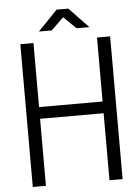

<svg xmlns="http://www.w3.org/2000/svg" viewBox="-62 -998 763 1045"><g transform="rotate(-5 319.5 -475.0)"><path d="M493.2 -779.8H564.9V0H493.2V-366.2H146V0H74.2V-779.8H146V-430.2H493.2ZM251 -839.8H181.2L287.1 -950.2H351.1L457 -839.8H387.2L318.8 -905.8Z"/></g></svg>

Font: Cooper Hewitt
Style: Book
Weight: 705
Designer: Village Type and Design LLC
Foundry: Cooper Hewitt Smithsonian Design Museum
Version: 1.000